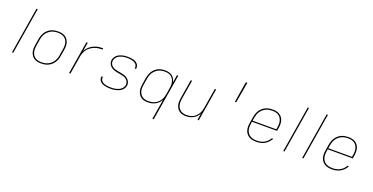

<svg xmlns="http://www.w3.org/2000/svg" viewBox="-29 -1708 5557 2860"><g transform="rotate(20 2750.0 -278.5)"><path d="M84 0 205 -735H225L104 0Z M546 8Q516 8 487.5 2Q459 -4 435.5 -19Q412 -34 396.5 -57Q381 -80 373.5 -107Q366 -134 366.5 -164Q367 -194 372 -223L388 -323Q393 -351 402.5 -378Q412 -405 428 -430Q444 -455 467 -474.5Q490 -494 517 -506.5Q544 -519 572 -523.5Q600 -528 627 -528Q657 -528 685.5 -522Q714 -516 737.5 -501Q761 -486 777 -463Q793 -440 800.5 -413Q808 -386 807.5 -356Q807 -326 802 -297L785 -197Q781 -169 771.5 -142Q762 -115 745.5 -90Q729 -65 706 -45.5Q683 -26 656.5 -13.5Q630 -1 601.5 3.5Q573 8 546 8ZM547 -11Q572 -11 597.5 -15.5Q623 -20 647.5 -31.5Q672 -43 693 -61Q714 -79 728.5 -101.5Q743 -124 752 -149Q761 -174 765 -200L781 -300Q786 -326 786.5 -353Q787 -380 781 -404.5Q775 -429 761 -450Q747 -471 726 -484.5Q705 -498 679.5 -503.5Q654 -509 627 -509Q602 -509 576 -504.5Q550 -500 526 -488.5Q502 -477 481 -459Q460 -441 445 -418.5Q430 -396 421.5 -371Q413 -346 409 -320L392 -220Q388 -194 387.5 -167Q387 -140 393 -115.5Q399 -91 413 -70Q427 -49 447.5 -35.5Q468 -22 494 -16.5Q520 -11 547 -11Z M989 0 1075 -520H1096L1073 -382Q1086 -406 1104 -426.5Q1122 -447 1143 -463.5Q1164 -480 1188.5 -491Q1213 -502 1238 -509.5Q1263 -517 1288.5 -519Q1314 -521 1339 -521V-501Q1308 -501 1276.5 -497Q1245 -493 1215 -481.5Q1185 -470 1156.5 -451Q1128 -432 1107.5 -406Q1087 -380 1075 -350Q1063 -320 1058 -289L1010 0Z M1644 8Q1622 8 1600 6Q1578 4 1557.5 -1Q1537 -6 1518 -15Q1499 -24 1484 -38Q1469 -52 1462.5 -72.5Q1456 -93 1460 -115L1461 -120H1482L1481 -116Q1478 -97 1484.5 -79Q1491 -61 1504 -49Q1517 -37 1534 -29.5Q1551 -22 1569.5 -18Q1588 -14 1607.5 -12.5Q1627 -11 1646 -11Q1666 -11 1685.5 -12.5Q1705 -14 1725 -18.5Q1745 -23 1764 -31Q1783 -39 1800 -52Q1817 -65 1829 -83.5Q1841 -102 1844 -121Q1848 -147 1838 -169.5Q1828 -192 1810.5 -207.5Q1793 -223 1769.5 -231Q1746 -239 1722 -243.5Q1698 -248 1673 -252Q1648 -256 1624.5 -263Q1601 -270 1579.5 -282Q1558 -294 1543 -311.5Q1528 -329 1520.5 -352.5Q1513 -376 1517 -402Q1521 -423 1533 -443.5Q1545 -464 1562 -479Q1579 -494 1600.5 -503.5Q1622 -513 1643 -518.5Q1664 -524 1686 -526Q1708 -528 1729 -528Q1751 -528 1772 -526Q1793 -524 1813.5 -519Q1834 -514 1852 -505Q1870 -496 1883.5 -481Q1897 -466 1903 -446Q1909 -426 1906 -405L1905 -400H1884L1885 -404Q1888 -423 1882.5 -440.5Q1877 -458 1864.5 -470Q1852 -482 1835.5 -489.5Q1819 -497 1801 -501.5Q1783 -506 1765 -507.5Q1747 -509 1728 -509Q1709 -509 1689.5 -507.5Q1670 -506 1651 -501Q1632 -496 1613 -488Q1594 -480 1578.5 -467Q1563 -454 1552 -436Q1541 -418 1538 -399Q1533 -373 1542.5 -350.5Q1552 -328 1570.5 -312.5Q1589 -297 1612 -289Q1635 -281 1659.5 -276.5Q1684 -272 1708.5 -268Q1733 -264 1756.5 -257Q1780 -250 1801 -238.5Q1822 -227 1837.5 -209Q1853 -191 1861 -167.5Q1869 -144 1864 -118Q1861 -96 1848.5 -75.5Q1836 -55 1817 -40Q1798 -25 1776.5 -16Q1755 -7 1733 -1.5Q1711 4 1688.5 6Q1666 8 1644 8Z M2388 215 2441 -105Q2427 -78 2404.5 -55.5Q2382 -33 2354.5 -18.5Q2327 -4 2297.5 2Q2268 8 2239 8Q2209 8 2181 2Q2153 -4 2131 -19.5Q2109 -35 2094 -58Q2079 -81 2072 -108.5Q2065 -136 2066 -165Q2067 -194 2072 -223L2088 -323Q2093 -350 2102 -377Q2111 -404 2126.5 -428.5Q2142 -453 2164 -473Q2186 -493 2211.5 -505.5Q2237 -518 2265 -523Q2293 -528 2320 -528Q2351 -528 2380.5 -521Q2410 -514 2433 -496.5Q2456 -479 2470.5 -453.5Q2485 -428 2490 -398L2510 -520H2531L2409 215ZM2243 -11Q2268 -11 2293 -15.5Q2318 -20 2342 -31.5Q2366 -43 2386.5 -61.5Q2407 -80 2421.5 -102Q2436 -124 2444.5 -149Q2453 -174 2457 -199L2473 -299Q2478 -325 2478.5 -351.5Q2479 -378 2473 -402.5Q2467 -427 2453.5 -448Q2440 -469 2420 -483.5Q2400 -498 2375 -503.5Q2350 -509 2323 -509Q2298 -509 2272.5 -504.5Q2247 -500 2223.5 -488.5Q2200 -477 2179.5 -458.5Q2159 -440 2144 -417.5Q2129 -395 2121 -370Q2113 -345 2109 -320L2092 -220Q2088 -194 2087 -167.5Q2086 -141 2092 -116.5Q2098 -92 2111.5 -71Q2125 -50 2145 -36Q2165 -22 2190.5 -16.5Q2216 -11 2243 -11Z M2843 8Q2814 8 2786.5 1.5Q2759 -5 2737 -20.5Q2715 -36 2700.5 -59Q2686 -82 2679.5 -109Q2673 -136 2674 -165Q2675 -194 2680 -223L2729 -520H2750L2700 -220Q2696 -194 2695 -168Q2694 -142 2699.5 -117.5Q2705 -93 2718 -72Q2731 -51 2751 -37Q2771 -23 2796 -17Q2821 -11 2847 -11Q2871 -11 2896 -15.5Q2921 -20 2945 -32Q2969 -44 2988.5 -62.5Q3008 -81 3022 -103Q3036 -125 3044.5 -149.5Q3053 -174 3057 -199L3110 -520H3131L3045 0H3024L3041 -104Q3027 -78 3005 -55.5Q2983 -33 2956 -18.5Q2929 -4 2900 2Q2871 8 2843 8Z M3457 -442Q3469 -524 3482.5 -606.5Q3496 -689 3510 -772H3534Q3520 -689 3505.5 -606.5Q3491 -524 3477 -442Z M3957 8Q3927 8 3897.5 2.5Q3868 -3 3843.5 -17.5Q3819 -32 3801 -54.5Q3783 -77 3775 -104.5Q3767 -132 3767 -162.5Q3767 -193 3772 -223L3788 -323Q3793 -351 3802.5 -378Q3812 -405 3828 -429.5Q3844 -454 3867 -474Q3890 -494 3917 -506.5Q3944 -519 3972 -523.5Q4000 -528 4027 -528Q4057 -528 4085.5 -522Q4114 -516 4137.5 -501Q4161 -486 4177 -463Q4193 -440 4200.5 -413Q4208 -386 4207.5 -356Q4207 -326 4202 -297L4194 -251H3797L3792 -220Q3788 -193 3788 -165.5Q3788 -138 3795.5 -113Q3803 -88 3818.5 -67.5Q3834 -47 3856.5 -34Q3879 -21 3905.5 -16Q3932 -11 3960 -11Q3989 -11 4018.5 -17Q4048 -23 4075 -37.5Q4102 -52 4124.5 -75Q4147 -98 4162 -125L4180 -116Q4163 -87 4138.5 -62Q4114 -37 4084.5 -21Q4055 -5 4022 1.5Q3989 8 3957 8ZM4176 -269 4181 -300Q4186 -326 4186.5 -353Q4187 -380 4180.5 -404.5Q4174 -429 4160.5 -450Q4147 -471 4126 -484.5Q4105 -498 4079.5 -503.5Q4054 -509 4027 -509Q4002 -509 3976 -504.5Q3950 -500 3926 -488.5Q3902 -477 3881 -459Q3860 -441 3845 -418.5Q3830 -396 3821.5 -370.5Q3813 -345 3809 -320L3800 -269Z M4384 0 4505 -735H4525L4404 0Z M4684 0 4805 -735H4825L4704 0Z M5157 8Q5127 8 5097.5 2.5Q5068 -3 5043.5 -17.5Q5019 -32 5001 -54.5Q4983 -77 4975 -104.5Q4967 -132 4967 -162.5Q4967 -193 4972 -223L4988 -323Q4993 -351 5002.5 -378Q5012 -405 5028 -429.5Q5044 -454 5067 -474Q5090 -494 5117 -506.5Q5144 -519 5172 -523.5Q5200 -528 5227 -528Q5257 -528 5285.5 -522Q5314 -516 5337.5 -501Q5361 -486 5377 -463Q5393 -440 5400.5 -413Q5408 -386 5407.5 -356Q5407 -326 5402 -297L5394 -251H4997L4992 -220Q4988 -193 4988 -165.5Q4988 -138 4995.5 -113Q5003 -88 5018.5 -67.5Q5034 -47 5056.5 -34Q5079 -21 5105.5 -16Q5132 -11 5160 -11Q5189 -11 5218.5 -17Q5248 -23 5275 -37.5Q5302 -52 5324.5 -75Q5347 -98 5362 -125L5380 -116Q5363 -87 5338.5 -62Q5314 -37 5284.5 -21Q5255 -5 5222 1.5Q5189 8 5157 8ZM5376 -269 5381 -300Q5386 -326 5386.5 -353Q5387 -380 5380.5 -404.5Q5374 -429 5360.5 -450Q5347 -471 5326 -484.5Q5305 -498 5279.5 -503.5Q5254 -509 5227 -509Q5202 -509 5176 -504.5Q5150 -500 5126 -488.5Q5102 -477 5081 -459Q5060 -441 5045 -418.5Q5030 -396 5021.5 -370.5Q5013 -345 5009 -320L5000 -269Z"/></g></svg>

Font: Iosevka Aile Thin
Style: Italic
Weight: 100
Italic angle: -9°
Designer: Belleve Invis
Foundry: Belleve Invis
Version: Version 31.1.0; ttfautohint (v1.8.4)